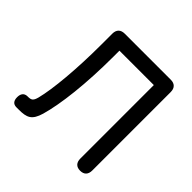

<svg xmlns="http://www.w3.org/2000/svg" viewBox="-174 -872 1046 1046"><g transform="rotate(45 349.0 -349.5)"><path d="M86 1H104C166 1 194 -10 214 -78C244 -182 265 -358 265 -570V-614H530V-48C530 -17 546 0 576 0C606 0 622 -17 622 -48V-652C622 -683 605 -700 575 -700H220C189 -700 172 -683 172 -652V-570C172 -379 156 -209 134 -123C125 -89 116 -84 87 -84C61 -84 50 -66 50 -41C50 -14 62 1 86 1Z"/></g></svg>

Font: 寒蝉半圆体
Style: Regular
Weight: 400
Designer: Yoshimichi Ohira & Warren
Foundry: ChillType
Version: Version 1.800;Glyphs 3.1.1 (3135)